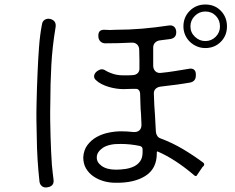

<svg xmlns="http://www.w3.org/2000/svg" viewBox="-20 -828 1040 851"><path d="M890 -615Q870 -615 852.5 -622.5Q835 -630 821.5 -643Q808 -656 800.5 -673.5Q793 -691 793 -711Q793 -752 821 -780Q849 -808 890 -808Q932 -808 959 -780Q986 -752 986 -711Q986 -670 958.5 -642.5Q931 -615 890 -615ZM890 -646Q917 -646 936 -665Q955 -684 955 -711Q955 -739 936.5 -758Q918 -777 890 -777Q863 -777 843.5 -757.5Q824 -738 824 -711Q824 -684 844 -665Q864 -646 890 -646ZM155 -23Q144 -122 143 -220Q142 -256 141.5 -293Q141 -330 142 -368Q143 -406 144 -443Q145 -480 147 -517Q149 -564 153 -619Q157 -674 166 -720Q168 -734 178.5 -740.5Q189 -747 203 -744Q232 -736 226 -705Q212 -622 207.5 -538.5Q203 -455 203 -370Q202 -332 202.5 -296Q203 -260 204 -225Q206 -154 210 -97Q212 -79 213.5 -63.5Q215 -48 217 -34Q222 -3 191 2Q177 5 167 -2Q157 -9 155 -23ZM490 -18Q465 -18 440 -25Q415 -32 394.5 -46Q374 -60 361.5 -81Q349 -102 349 -131Q351 -163 367.5 -185Q384 -207 408 -220.5Q432 -234 461 -240Q490 -246 517 -246Q542 -246 569 -243Q587 -241 597.5 -250Q608 -259 607 -278L605 -323Q603 -343 602.5 -366Q602 -389 601 -415Q600 -424 594.5 -429.5Q589 -435 580 -434H561L527 -433Q512 -433 495 -435.5Q478 -438 461.5 -443Q445 -448 430 -455.5Q415 -463 404 -474Q395 -483 397.5 -494Q400 -505 411 -513L416 -516Q424 -521 431 -521Q440 -521 450 -514Q458 -509 472 -504Q496 -494 527 -494Q537 -494 547.5 -494Q558 -494 569 -495Q583 -496 591 -504.5Q599 -513 598 -527V-564L597 -607Q597 -622 587.5 -631Q578 -640 563 -639Q505 -636 447 -636Q434 -636 425.5 -644Q417 -652 416 -665V-667Q414 -698 445 -696Q466 -694 492 -696Q552 -696 610.5 -701Q669 -706 728 -715Q742 -717 750.5 -710.5Q759 -704 761 -690V-688Q763 -660 735 -655Q716 -652 688 -649Q675 -647 667 -638.5Q659 -630 659 -617V-535Q660 -520 669.5 -511.5Q679 -503 694 -505Q725 -508 755.5 -513Q786 -518 817 -523Q831 -526 839.5 -519.5Q848 -513 848 -499V-493Q848 -467 822 -462Q809 -460 794.5 -457.5Q780 -455 764 -453Q745 -451 727 -448.5Q709 -446 691 -444Q677 -442 669 -433.5Q661 -425 662 -411Q663 -384 664 -360.5Q665 -337 667 -317Q668 -297 669 -278.5Q670 -260 671 -243Q672 -233 677.5 -225Q683 -217 693 -214Q744 -195 791 -167Q838 -139 881 -107Q888 -101 883 -93L877 -87L876 -86V-85Q875 -84 875 -84L854 -53Q850 -44 842 -50Q800 -86 759.5 -112.5Q719 -139 680 -156Q675 -158 675 -153V-148Q675 -80 624 -48Q573 -16 490 -18ZM494 -76Q514 -76 535 -79Q556 -82 573 -90Q590 -98 601 -113Q612 -128 612 -153V-166Q612 -178 600 -181Q558 -190 515 -190Q464 -191 436 -173Q409 -154 409 -131Q408 -109 430 -93Q453 -76 494 -76Z"/></svg>

Font: Higure Gothic
Style: Regular
Weight: 400
Designer: Yoshimichi Ohira
Foundry: Positype
Version: Version 1.000